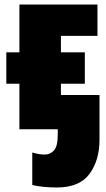

<svg xmlns="http://www.w3.org/2000/svg" viewBox="-20 -573 471 851"><path d="M232 258Q332 258 376.5 198Q421 138 421 46V-152H250V-202H356V-341H250V-414H412V-553H66V-341H8V-202H66V0H236V24Q236 76 219 94Q202 112 179 112Q165 112 153 110Q141 108 123 103V247Q142 252 172 255Q202 258 232 258Z"/></svg>

Font: Noto Sans Display SemiCondensed Black
Style: Regular
Weight: 900
Width: 4
Designer: Monotype Design Team
Foundry: Monotype Imaging Inc.
Version: Version 1.900